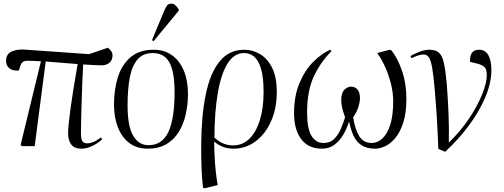

<svg xmlns="http://www.w3.org/2000/svg" viewBox="-20 -796 2748 1046"><path d="M423 14Q385 14 368 -9Q351 -32 351 -69Q351 -108 364 -203.5Q377 -299 403 -447Q360 -450 315.5 -454Q271 -458 229 -461L169 0H102L92 -5L203 -462Q158 -465 129 -465Q115 -465 104.5 -458.5Q94 -452 87 -425L83 -412Q49 -409 31 -424Q13 -439 13 -464Q13 -500 41 -514Q69 -528 111 -526L465 -501L568 -536Q577 -528 585 -518.5Q593 -509 593 -494Q593 -468 576 -454Q559 -440 533 -440Q517 -440 491 -441.5Q465 -443 433 -445Q430 -393 428 -337.5Q426 -282 424.5 -230Q423 -178 422 -137Q421 -96 421 -72Q421 -35 430 -25Q439 -15 455 -15Q467 -15 484 -20.5Q501 -26 529 -47L537 -37Q514 -16 483.5 -1Q453 14 423 14Z M786 14Q724 14 683 -18Q642 -50 621.5 -104.5Q601 -159 601 -226Q601 -309 622.5 -376.5Q644 -444 691.5 -484.5Q739 -525 818 -525Q875 -525 917 -495Q959 -465 981.5 -411Q1004 -357 1004 -285Q1004 -227 992 -173.5Q980 -120 954 -77.5Q928 -35 886 -10.5Q844 14 786 14ZM789 -5Q863 -5 897 -76.5Q931 -148 931 -294Q931 -406 902.5 -456.5Q874 -507 812 -507Q759 -507 729 -472Q699 -437 687 -373Q675 -309 675 -222Q675 -108 705.5 -56.5Q736 -5 789 -5ZM817 -572 808 -577 874 -736Q883 -756 890 -766Q897 -776 913 -776Q927 -776 936 -767Q945 -758 954 -744V-738Z M1095 230 1086 226Q1080 179 1078 120.5Q1076 62 1076 -5Q1077 -165 1101 -281.5Q1125 -398 1176.5 -461.5Q1228 -525 1311 -525Q1358 -525 1398.5 -500Q1439 -475 1463.5 -424.5Q1488 -374 1488 -296Q1488 -206 1457 -136Q1426 -66 1372.5 -26Q1319 14 1252 14Q1220 14 1193.5 3.5Q1167 -7 1148 -24H1147Q1147 9 1149 52Q1151 95 1155.5 137.5Q1160 180 1166 212ZM1250 -4Q1303 -4 1340 -41.5Q1377 -79 1396.5 -144Q1416 -209 1416 -293Q1416 -375 1402 -421.5Q1388 -468 1364.5 -487.5Q1341 -507 1310 -507Q1256 -507 1220.5 -451Q1185 -395 1167 -292Q1149 -189 1148 -47Q1192 -4 1250 -4Z M1733 14Q1660 14 1621 -38Q1582 -90 1582 -179Q1582 -274 1612 -344.5Q1642 -415 1687.5 -460Q1733 -505 1779 -525L1786 -517Q1729 -462 1691 -382.5Q1653 -303 1653 -183Q1653 -95 1677 -56Q1701 -17 1742 -17Q1779 -17 1801.5 -40Q1824 -63 1837.5 -95.5Q1851 -128 1860 -157Q1847 -193 1843 -213.5Q1839 -234 1839 -249Q1839 -290 1856 -307Q1873 -324 1894 -324Q1912 -324 1926.5 -309.5Q1941 -295 1941 -261Q1941 -242 1933 -215Q1925 -188 1904 -157Q1914 -92 1937 -54.5Q1960 -17 2006 -17Q2035 -17 2061.5 -40Q2088 -63 2105 -113Q2122 -163 2122 -245Q2122 -291 2110 -339Q2098 -387 2078.5 -430.5Q2059 -474 2035 -507L2103 -525L2113 -521Q2147 -478 2170.5 -409Q2194 -340 2194 -258Q2194 -182 2177.5 -130Q2161 -78 2135.5 -46.5Q2110 -15 2080.5 -0.5Q2051 14 2024 14Q1978 14 1949.5 -5Q1921 -24 1906 -56.5Q1891 -89 1883 -130H1880Q1870 -97 1851 -63.5Q1832 -30 1803 -8Q1774 14 1733 14Z M2405 31 2368 15Q2366 -32 2364 -78Q2362 -124 2358.5 -177.5Q2355 -231 2349 -301Q2342 -384 2334.5 -426.5Q2327 -469 2316 -484Q2305 -499 2289 -499Q2271 -499 2253.5 -492.5Q2236 -486 2222 -479L2216 -491Q2233 -501 2263 -513Q2293 -525 2319 -525Q2352 -525 2370.5 -509.5Q2389 -494 2398 -454Q2407 -414 2414 -339Q2420 -260 2423.5 -178Q2427 -96 2425 -19Q2491 -83 2537 -152.5Q2583 -222 2607.5 -284Q2632 -346 2632 -387Q2632 -419 2619.5 -430.5Q2607 -442 2585 -448L2541 -459Q2537 -525 2590 -525Q2623 -525 2640 -496.5Q2657 -468 2657 -415Q2657 -345 2624.5 -267.5Q2592 -190 2535 -113Q2478 -36 2405 31Z"/></svg>

Font: Literata 72pt Light
Style: Italic
Weight: 300
Italic angle: -2°
Designer: Latin by Veronika Burian and Jose Scaglione. Greek by Irene Vlachou. Cyrillic by Vera Evstafieva
Foundry: TypeTogether
Version: Version 3.002